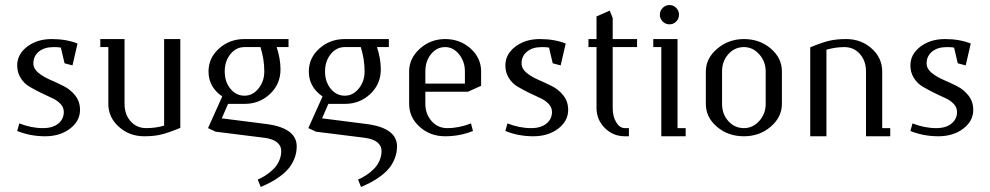

<svg xmlns="http://www.w3.org/2000/svg" viewBox="-20 -538 3910 758"><path d="M47.9 -21 56.2 -50.8Q103 -32.2 149.9 -32.2Q188 -32.2 210 -50Q231.9 -67.9 231.9 -96.2Q231.9 -114.3 218.3 -128.4Q204.6 -142.6 184.1 -151.6Q163.6 -160.6 139.9 -172.4Q116.2 -184.1 95.7 -196.3Q75.2 -208.5 61.5 -230.2Q47.9 -252 47.9 -279.8Q47.9 -323.7 87.2 -353.8Q126.5 -383.8 184.1 -383.8Q241.7 -383.8 286.1 -366.2L266.1 -279.8L234.9 -288.1L220.2 -350.1Q210.4 -352.1 191.9 -352.1Q154.8 -352.1 133.3 -334.2Q111.8 -316.4 111.8 -288.1Q111.8 -267.1 130.9 -251.2Q149.9 -235.4 176.8 -223.6Q203.6 -211.9 230.7 -198.5Q257.8 -185.1 276.9 -161.1Q295.9 -137.2 295.9 -104Q295.9 -60.1 256.3 -30Q216.8 0 158.2 0Q99.1 0 47.9 -21Z M376 -352.1V-383.8H471.7V-127.9Q471.7 -86.4 495.6 -59.3Q519.5 -32.2 557.6 -32.2Q593.8 -32.2 627.9 -42V-383.8H691.9V-33.2Q647 -14.6 617.9 -7.3Q588.9 0 549.8 0Q490.7 0 449.2 -37.4Q407.7 -74.7 407.7 -127.9V-352.1Z M801.3 -32.2 857.4 -157.2Q803.2 -194.3 803.2 -255.9Q803.2 -309.1 844.7 -346.4Q886.2 -383.8 945.3 -383.8H1119.1V-352.1H1072.3Q1087.4 -305.7 1087.4 -264.2Q1087.4 -206.1 1045.9 -167Q1004.4 -127.9 945.3 -127.9H880.4L855.5 -70.8L1028.3 -48.8Q1151.4 -33.7 1151.4 40Q1151.4 65.4 1142.3 87.9Q1133.3 110.4 1119.9 126.5Q1106.4 142.6 1086.4 157.5Q1066.4 172.4 1048.6 181.6Q1030.8 190.9 1009.3 200.2L997.6 170.9Q1014.6 163.6 1029.8 153.6Q1044.9 143.6 1059.1 129.9Q1073.2 116.2 1081.8 97.4Q1090.3 78.6 1090.3 58.1Q1090.3 37.6 1073.7 23.9Q1057.1 10.3 1023.4 5.9L831.5 -18.1ZM945.3 -160.2Q977.5 -160.2 1000.5 -188.5Q1023.4 -216.8 1023.4 -255.9Q1023.4 -304.2 1008.3 -352.1H945.3Q912.1 -352.1 889.6 -324.2Q867.2 -296.4 867.2 -255.9Q867.2 -215.3 889.6 -187.7Q912.1 -160.2 945.3 -160.2Z M1197.3 -32.2 1253.4 -157.2Q1199.2 -194.3 1199.2 -255.9Q1199.2 -309.1 1240.7 -346.4Q1282.2 -383.8 1341.3 -383.8H1515.1V-352.1H1468.3Q1483.4 -305.7 1483.4 -264.2Q1483.4 -206.1 1441.9 -167Q1400.4 -127.9 1341.3 -127.9H1276.4L1251.5 -70.8L1424.3 -48.8Q1547.4 -33.7 1547.4 40Q1547.4 65.4 1538.3 87.9Q1529.3 110.4 1515.9 126.5Q1502.4 142.6 1482.4 157.5Q1462.4 172.4 1444.6 181.6Q1426.8 190.9 1405.3 200.2L1393.6 170.9Q1410.6 163.6 1425.8 153.6Q1440.9 143.6 1455.1 129.9Q1469.2 116.2 1477.8 97.4Q1486.3 78.6 1486.3 58.1Q1486.3 37.6 1469.7 23.9Q1453.1 10.3 1419.4 5.9L1227.5 -18.1ZM1341.3 -160.2Q1373.5 -160.2 1396.5 -188.5Q1419.4 -216.8 1419.4 -255.9Q1419.4 -304.2 1404.3 -352.1H1341.3Q1308.1 -352.1 1285.6 -324.2Q1263.2 -296.4 1263.2 -255.9Q1263.2 -215.3 1285.6 -187.7Q1308.1 -160.2 1341.3 -160.2Z M1595.2 -127.9V-255.9Q1595.2 -307.6 1637.5 -345.7Q1679.7 -383.8 1737.3 -383.8Q1796.4 -383.8 1837.9 -346.4Q1879.4 -309.1 1879.4 -255.9V-199.2L1827.1 -175.8H1659.2V-127.9Q1659.2 -88.4 1683.6 -60.3Q1708 -32.2 1745.6 -32.2Q1792.5 -32.2 1839.4 -50.8L1847.2 -21Q1795.9 0 1737.3 0Q1678.2 0 1636.7 -37.4Q1595.2 -74.7 1595.2 -127.9ZM1659.2 -208H1815.4V-255.9Q1815.4 -294.9 1792.5 -323.5Q1769.5 -352.1 1737.3 -352.1Q1704.1 -352.1 1681.6 -324.2Q1659.2 -296.4 1659.2 -255.9Z M1975.1 -21 1983.4 -50.8Q2030.3 -32.2 2077.1 -32.2Q2115.2 -32.2 2137.2 -50Q2159.2 -67.9 2159.2 -96.2Q2159.2 -114.3 2145.5 -128.4Q2131.8 -142.6 2111.3 -151.6Q2090.8 -160.6 2067.1 -172.4Q2043.5 -184.1 2022.9 -196.3Q2002.4 -208.5 1988.8 -230.2Q1975.1 -252 1975.1 -279.8Q1975.1 -323.7 2014.4 -353.8Q2053.7 -383.8 2111.3 -383.8Q2168.9 -383.8 2213.4 -366.2L2193.4 -279.8L2162.1 -288.1L2147.5 -350.1Q2137.7 -352.1 2119.1 -352.1Q2082 -352.1 2060.5 -334.2Q2039.1 -316.4 2039.1 -288.1Q2039.1 -267.1 2058.1 -251.2Q2077.1 -235.4 2104 -223.6Q2130.9 -211.9 2158 -198.5Q2185.1 -185.1 2204.1 -161.1Q2223.1 -137.2 2223.1 -104Q2223.1 -60.1 2183.6 -30Q2144 0 2085.4 0Q2026.4 0 1975.1 -21Z M2303.2 -352.1V-383.8H2335V-473.1L2387.2 -496.1L2398.9 -466.8V-383.8H2495.1V-352.1H2398.9V-111.8Q2398.9 -78.1 2412.8 -55.2Q2426.8 -32.2 2446.8 -32.2H2462.9V0H2446.8Q2400.4 0 2367.7 -32.7Q2335 -65.4 2335 -111.8V-352.1Z M2559.1 -352.1V-383.8H2654.8V-32.2H2687V0H2590.8V-352.1ZM2596.2 -453.1Q2585 -464.4 2585 -480Q2585 -495.6 2596.2 -506.8Q2607.4 -518.1 2623 -518.1Q2638.7 -518.1 2649.7 -506.8Q2660.6 -495.6 2660.6 -480Q2660.6 -464.4 2649.7 -453.1Q2638.7 -441.9 2623 -441.9Q2607.4 -441.9 2596.2 -453.1Z M2766.6 -127.9V-255.9Q2766.6 -307.6 2811.5 -345.7Q2856.4 -383.8 2917 -383.8Q2979 -383.8 3022.9 -346.4Q3066.9 -309.1 3066.9 -255.9V-127.9Q3066.9 -75.7 3022.7 -37.8Q2978.5 0 2917 0Q2854.5 0 2810.5 -37.4Q2766.6 -74.7 2766.6 -127.9ZM2830.6 -127.9Q2830.6 -87.4 2855.5 -59.8Q2880.4 -32.2 2917 -32.2Q2952.1 -32.2 2977.5 -60.5Q3002.9 -88.9 3002.9 -127.9V-255.9Q3002.9 -294.9 2977.5 -323.5Q2952.1 -352.1 2917 -352.1Q2880.4 -352.1 2855.5 -324.2Q2830.6 -296.4 2830.6 -255.9Z M3178.7 0V-351.1Q3223.1 -369.6 3252.2 -376.7Q3281.2 -383.8 3320.8 -383.8Q3379.9 -383.8 3421.4 -346.4Q3462.9 -309.1 3462.9 -255.9V-32.2H3494.6V0H3398.9V-255.9Q3398.9 -297.4 3375 -324.7Q3351.1 -352.1 3313 -352.1Q3278.8 -352.1 3242.7 -341.8V0Z M3574.2 -21 3582.5 -50.8Q3629.4 -32.2 3676.3 -32.2Q3714.4 -32.2 3736.3 -50Q3758.3 -67.9 3758.3 -96.2Q3758.3 -114.3 3744.6 -128.4Q3731 -142.6 3710.4 -151.6Q3689.9 -160.6 3666.3 -172.4Q3642.6 -184.1 3622.1 -196.3Q3601.6 -208.5 3587.9 -230.2Q3574.2 -252 3574.2 -279.8Q3574.2 -323.7 3613.5 -353.8Q3652.8 -383.8 3710.4 -383.8Q3768.1 -383.8 3812.5 -366.2L3792.5 -279.8L3761.2 -288.1L3746.6 -350.1Q3736.8 -352.1 3718.3 -352.1Q3681.2 -352.1 3659.7 -334.2Q3638.2 -316.4 3638.2 -288.1Q3638.2 -267.1 3657.2 -251.2Q3676.3 -235.4 3703.1 -223.6Q3730 -211.9 3757.1 -198.5Q3784.2 -185.1 3803.2 -161.1Q3822.3 -137.2 3822.3 -104Q3822.3 -60.1 3782.7 -30Q3743.2 0 3684.6 0Q3625.5 0 3574.2 -21Z"/></svg>

Font: Gawaa
Style: Regular
Weight: 400
Designer: T. Christopher White
Version: Version 1.0